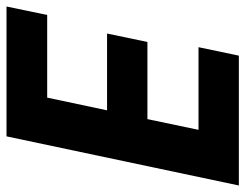

<svg xmlns="http://www.w3.org/2000/svg" viewBox="-105 -652 754 590"><g transform="rotate(90 272.0 -357.0)"><path d="M-3 0 23 -125H277L316 -309H80L106 -433H343L376 -590H122L148 -714H547L396 0Z"/></g></svg>

Font: Noto IKEA Latin
Style: Bold Italic
Weight: 700
Italic angle: -12°
Designer: Monotype Design Team
Foundry: Monotype Imaging Inc.
Version: Version 1.0